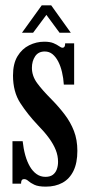

<svg xmlns="http://www.w3.org/2000/svg" viewBox="-20 -685 334 716"><path d="M151 11Q123 11 108.2 4Q93.5 -3 85.8 -10Q78 -17 70.5 -17Q63.5 -17 61 -12.8Q58.5 -8.5 58.5 0H26.5V-158.5H64.5Q67.5 -130.5 74.2 -106.2Q81 -82 91.5 -64Q102 -46 116.5 -35.8Q131 -25.5 149.5 -25.5Q166.5 -25.5 176.8 -33Q187 -40.5 191.8 -53.5Q196.5 -66.5 196.5 -81.5Q196.5 -104 188 -125.5Q179.5 -147 162.8 -170Q146 -193 121 -218.5Q83 -258.5 55.8 -300.5Q28.5 -342.5 28.5 -403.5Q28.5 -447.5 45.2 -475.2Q62 -503 88.8 -516.2Q115.5 -529.5 145 -529.5Q166.5 -529.5 179.5 -524Q192.5 -518.5 200.2 -512.8Q208 -507 213.5 -507Q218 -507 220.5 -510.8Q223 -514.5 223 -523.5H256.5V-369.5H218Q216.5 -394 211.2 -416.2Q206 -438.5 197 -455.8Q188 -473 175.8 -483Q163.5 -493 147 -493Q123 -493 111 -475Q99 -457 99 -432Q99 -402 118.2 -375.5Q137.5 -349 173 -313.5Q199.5 -286.5 221.2 -258Q243 -229.5 255.8 -196.5Q268.5 -163.5 268.5 -122.5Q268.5 -77.5 254 -47.8Q239.5 -18 213 -3.5Q186.5 11 151 11ZM62 -563 135.5 -665H171L244 -563H202L153 -629.5L103.5 -563Z"/></svg>

Font: Imbue Thin 10pt SemiBold
Style: Regular
Weight: 600
Version: Version 1.102